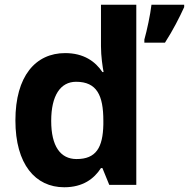

<svg xmlns="http://www.w3.org/2000/svg" viewBox="-20 -831 797 810"><path d="M251 -41C330 -41 377 -77 406 -122H412L441 -51H555V-811H406V-636C406 -593 413 -548 417 -527H412C382 -572 333 -607 255 -607C130 -607 45 -510 45 -323C45 -138 129 -41 251 -41ZM757 -801V-811H619C614 -768 600 -703 589 -664V-651H676C710 -704 737 -757 757 -801ZM303 -160C235 -160 196 -214 196 -321C196 -428 235 -486 301 -486C389 -486 416 -428 416 -322V-306C414 -208 385 -160 303 -160Z"/></svg>

Font: Noto Sans Tamil UI
Style: Bold
Weight: 700
Designer: Jelle Bosma - Monotype Design Team
Foundry: Monotype Imaging Inc.
Version: Version 2.004